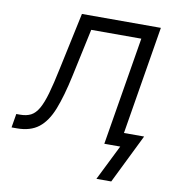

<svg xmlns="http://www.w3.org/2000/svg" viewBox="-116 -609 757 835"><g transform="rotate(10 262.5 -191.5)"><path d="M-37.1 0 -26.9 -61H-10.3Q18.1 -61 37.4 -71Q56.6 -81.1 71 -106Q85.4 -130.9 98.1 -175Q110.8 -219.2 125 -287.6L178.7 -539.1H527.3L438.5 0H372.6L451.7 -478H230.5L185.1 -266.6Q165.5 -175.3 142.3 -116.2Q119.1 -57.1 82.5 -28.6Q45.9 0 -13.7 0ZM365.2 156.2 442.9 0H401.4L411.1 -61H537.6L430.7 156.2Z"/></g></svg>

Font: Inter 18pt Light
Style: Italic
Weight: 300
Italic angle: -9.3988°
Designer: Rasmus Andersson
Foundry: rsms
Version: Version 4.001;git-66647c0bb